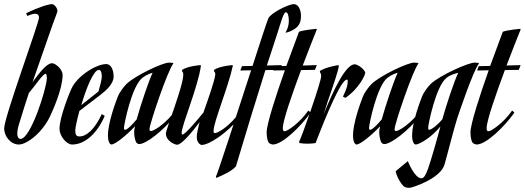

<svg xmlns="http://www.w3.org/2000/svg" viewBox="-65 -690 2531 926"><path d="M26 7C65 7 143 -52 180 -137C187 -152 237 -260 237 -329C237 -355 203 -385 186 -385C161 -385 129 -344 92 -294L174 -529C195 -591 212 -631 212 -636C212 -654 195 -670 186 -670C170 -670 127 -658 61 -626L67 -613C89 -623 123 -634 123 -605C123 -578 -45 -125 -45 -70C-45 -36 -16 7 26 7ZM155 -334C160 -334 161 -319 161 -314C161 -266 83 -20 34 -20C16 -20 14 -50 26 -89C46 -155 61 -201 74 -241C110 -284 142 -334 155 -334Z M283 7C346 7 405 -49 440 -131L426 -140C391 -65 352 -32 318 -32C302 -32 298 -42 298 -61C298 -73 306 -111 318 -155L420 -233C446 -253 483 -285 483 -321C483 -355 469 -381 448 -381C397 -381 304 -321 278 -259C271 -243 222 -126 222 -68C222 -35 255 7 283 7ZM412 -353C423 -353 426 -335 426 -321C426 -307 418 -277 410 -249L327 -183C351 -264 386 -353 412 -353Z M767 -139C723 -86 677 -59 663 -58C658 -58 656 -61 656 -67C656 -91 742 -346 771 -384L770 -386C766 -387 759 -388 750 -388C719 -388 588 -326 545 -285C530 -270 510 -242 504 -226C498 -210 451 -93 456 -25C457 -11 463 7 473 7C489 7 543 -35 586 -81C584 -71 582 -60 582 -55C582 -38 585 -16 592 -3C594 0 601 5 605 5C641 5 721 -60 778 -129ZM538 -64C533 -64 533 -69 533 -74C533 -89 570 -275 622 -315C643 -331 661 -336 671 -339C651 -297 613 -182 594 -114C573 -89 549 -64 538 -64Z M896 -94C893 -84 884 -47 884 -31C884 0 902 9 908 9C944 9 1032 -50 1087 -119L1076 -129C1033 -76 986 -49 972 -48C966 -48 965 -51 965 -59C965 -101 1036 -270 1058 -373L1056 -376C1056 -376 996 -372 967 -353V-346C967 -346 975 -342 973 -328C969 -297 937 -206 916 -147C889 -114 828 -41 815 -41C812 -41 811 -43 811 -48C811 -87 890 -269 904 -373L902 -376C902 -376 842 -372 813 -353V-346C813 -346 819 -342 819 -331C819 -274 735 -66 735 -46C736 -8 780 8 789 8C811 8 858 -49 898 -101C897 -97 896 -94 896 -94Z M1102 -371 1094 -350 1146 -351C1076 -134 985 146 976 163L979 168C1018 151 1053 135 1073 112C1118 -40 1166 -196 1215 -352L1285 -353L1294 -376L1222 -374L1273 -530C1288 -576 1302 -631 1314 -631C1325 -631 1328 -604 1328 -591C1328 -575 1326 -558 1312 -532C1312 -532 1374 -543 1384 -589C1393 -629 1379 -670 1352 -670C1326 -670 1240 -627 1229 -601C1223 -587 1191 -491 1153 -372Z M1463 -548C1463 -549 1461 -550 1461 -551C1461 -551 1402 -546 1377 -537L1316 -372L1261 -371L1253 -350L1309 -351C1265 -228 1221 -90 1221 -52C1221 -25 1227 -7 1231 -2C1236 4 1248 7 1251 7C1297 7 1387 -81 1433 -147L1422 -157C1381 -97 1320 -57 1309 -57C1301 -57 1299 -61 1299 -72C1299 -108 1343 -234 1387 -352L1454 -353L1463 -376L1395 -374C1422 -445 1448 -511 1463 -548Z M1457 0C1508 -133 1580 -306 1608 -306C1611 -306 1612 -304 1612 -299C1612 -283 1610 -267 1589 -224L1601 -218C1667 -263 1701 -334 1696 -342C1685 -365 1655 -380 1646 -380C1601 -380 1541 -250 1496 -139C1509 -181 1523 -225 1537 -263C1540 -273 1569 -355 1569 -373L1567 -376C1567 -376 1507 -367 1478 -348V-341C1478 -341 1484 -337 1484 -323C1484 -295 1391 -31 1377 -5L1380 0C1392 2 1405 3 1416 3C1439 3 1457 0 1457 0Z M1949 -139C1905 -86 1859 -59 1845 -58C1840 -58 1838 -61 1838 -67C1838 -91 1924 -346 1953 -384L1952 -386C1948 -387 1941 -388 1932 -388C1901 -388 1770 -326 1727 -285C1712 -270 1692 -242 1686 -226C1680 -210 1633 -93 1638 -25C1639 -11 1645 7 1655 7C1671 7 1725 -35 1768 -81C1766 -71 1764 -60 1764 -55C1764 -38 1767 -16 1774 -3C1776 0 1783 5 1787 5C1823 5 1903 -60 1960 -129ZM1720 -64C1715 -64 1715 -69 1715 -74C1715 -89 1752 -275 1804 -315C1825 -331 1843 -336 1853 -339C1833 -297 1795 -182 1776 -114C1755 -89 1731 -64 1720 -64Z M2140 -119C2149 -146 2216 -346 2245 -384L2244 -386C2240 -387 2233 -388 2224 -388C2193 -388 2055 -326 2012 -285C1997 -270 1977 -242 1971 -226C1965 -210 1918 -93 1923 -25C1924 -11 1930 7 1940 7C1956 7 2013 -24 2059 -80C2045 -26 2015 80 1999 125C1990 148 1981 170 1968 170C1934 170 1902 87 1902 87L1843 136C1849 164 1872 203 1886 211C1892 215 1904 216 1910 216C1921 216 2060 172 2079 103C2097 40 2119 -51 2140 -119ZM2005 -64C2000 -64 2000 -69 2000 -74C2000 -89 2037 -275 2089 -315C2110 -331 2135 -336 2145 -339C2125 -297 2087 -182 2068 -114C2047 -89 2016 -64 2005 -64Z M2446 -548C2446 -549 2444 -550 2444 -551C2444 -551 2385 -546 2360 -537L2299 -372L2244 -371L2236 -350L2292 -351C2248 -228 2204 -90 2204 -52C2204 -25 2210 -7 2214 -2C2219 4 2231 7 2234 7C2280 7 2370 -81 2416 -147L2405 -157C2364 -97 2303 -57 2292 -57C2284 -57 2282 -61 2282 -72C2282 -108 2326 -234 2370 -352L2437 -353L2446 -376L2378 -374C2405 -445 2431 -511 2446 -548Z"/></svg>

Font: Romanesco
Style: Regular
Weight: 400
Designer: Astigmatic (AOETI)
Foundry: Astigmatic (AOETI)
Version: Version 1.000